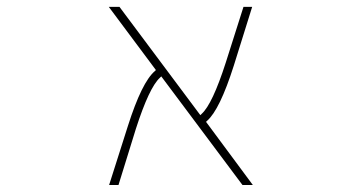

<svg xmlns="http://www.w3.org/2000/svg" viewBox="-20 -564 1040 561"><path d="M688.5 -23.4 451.2 -340.8 447.3 -336.9Q416 -308.6 377 -187.5L326.2 -23.4H298.8L353.5 -195.3Q394.5 -324.2 432.6 -356.4L435.5 -359.4L297.9 -543.9H329.1L565.4 -227.5L569.3 -231.4Q600.6 -259.8 639.6 -380.9L691.4 -543.9H716.8L663.1 -372.1Q622.1 -243.2 585 -210.9L582 -208L718.8 -23.4Z"/></svg>

Font: Mgen+ 1mn thin
Style: Regular
Weight: 100
Designer: [Source Han Sans]
Ryoko NISHIZUKA  (kana & ideographs); Paul D. Hunt (Latin, Greek & Cyrillic); Wenlong ZHANG  (bopomofo
Version: Version 1.059.20150602